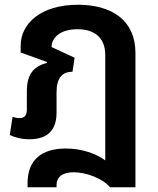

<svg xmlns="http://www.w3.org/2000/svg" viewBox="-20 -580 664 808"><path d="M218 198C218 168 239 145 290 145C345 145 413 172 443 208H550V-357C550 -495 450 -560 308 -560C151 -560 67 -480 67 -388V-359L178 -319L177 -315C122 -301 93 -268 93 -196V-120C93 -95 84 -83 62 -83C53 -83 42 -85 33 -88L21 -12C44 -1 71 6 104 6C169 6 218 -22 218 -106V-192C218 -252 242 -278 285 -278L294 -337L197 -382C198 -424 236 -457 306 -457C376 -457 423 -423 423 -348V95C385 67 325 45 257 45C154 45 96 94 96 191V208H218Z"/></svg>

Font: Noto Sans Thai Semi
Style: Regular
Weight: 600
Designer: Monotype Design Team
Foundry: Monotype Imaging Inc.
Version: Version 1.901